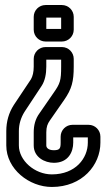

<svg xmlns="http://www.w3.org/2000/svg" viewBox="-20 -493 424 763"><path d="M193 -124 137 -43C120 -20 114 6 114 33V85C114 132 158 154 194 154C252 154 271 110 271 74V53H329V74C329 135 281 200 186 200C118 200 55 145 55 85V28C55 0 63 -25 77 -48L145 -151C159 -172 164 -200 164 -228V-256H223V-228C223 -173 219 -161 193 -124ZM226 -306H161C135 -306 114 -285 114 -259V-228C114 -207 110 -190 103 -178L35 -76C15 -45 5 -10 5 28V85C5 179 96 250 186 250C307 250 379 163 379 74V50C379 24 358 3 332 3H268C242 3 221 24 221 50V74C221 96 218 104 194 104C172 104 164 94 164 85V33C164 11 169 -1 178 -14L235 -96C265 -139 273 -169 273 -228V-259C273 -285 252 -306 226 -306ZM223 -423V-378H164V-423ZM114 -426V-375C114 -349 135 -328 161 -328H226C252 -328 273 -349 273 -375V-426C273 -452 252 -473 226 -473H161C135 -473 114 -452 114 -426Z"/></svg>

Font: DIN Rundschrift
Style: MittelKont
Weight: 400
Version: Version 1.027